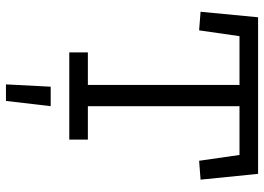

<svg xmlns="http://www.w3.org/2000/svg" viewBox="-144 -546 908 661"><g transform="rotate(90 310.5 -216.0)"><path d="M328 218H271L279 64H346ZM534 -447 514 -586H346V-64H461V0H161V-64H273V-586H105L85 -447L21 -452L40 -650H579L599 -452Z"/></g></svg>

Font: Zilla Slab Regular
Style: Regular
Weight: 400
Designer: Typotheque.com
Foundry: Typotheque type foundry
Version: Version 1.0; 2017